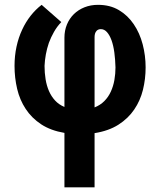

<svg xmlns="http://www.w3.org/2000/svg" viewBox="-20 -553 640 806"><path d="M250.5 4.9V233.4H377V5.9Q436 -3.4 477.1 -29.5Q518.1 -55.7 543.5 -93.3Q568.8 -130.4 580.1 -176Q591.3 -221.7 591.3 -270Q591.3 -319.8 578.9 -367.2Q566.4 -414.6 541.5 -451.2Q516.6 -488.3 479.2 -510.5Q441.9 -532.7 391.6 -532.7Q360.8 -532.7 335 -522.5Q309.1 -512.2 290.5 -494.1Q271.5 -475.6 261 -450.2Q250.5 -424.8 250.5 -395V-104Q227.1 -113.8 211.2 -131.1Q195.3 -148.4 185.5 -170.9Q175.8 -193.4 171.4 -220.2Q167 -247.1 167 -276.4Q168 -299.8 172.4 -324.2Q176.8 -348.6 185.1 -373Q193.8 -396.5 206.5 -418.9Q219.2 -441.4 237.3 -460.4L154.8 -532.7Q129.4 -513.2 108.6 -486.8Q87.9 -460.4 73.2 -428.7Q57.6 -395.5 49.3 -356.9Q41 -318.4 41 -276.4Q41 -226.6 52 -179.9Q63 -133.3 87.9 -95.7Q112.8 -57.6 152.8 -31.2Q192.9 -4.9 250.5 4.9ZM377 -102.1V-397.5Q377 -405.3 378.9 -411.9Q380.9 -418.5 385.3 -423.3Q388.2 -426.8 392.8 -428.7Q397.5 -430.7 403.3 -430.7Q418 -430.7 429.2 -418Q440.4 -405.3 448.2 -383.8Q456.1 -361.8 460 -332.5Q463.9 -303.2 464.8 -270Q464.8 -243.2 460.2 -217Q455.6 -190.9 445.3 -168.5Q435.1 -146 418.2 -128.9Q401.4 -111.8 377 -102.1Z"/></svg>

Font: Roboto Mono SemiBold
Style: Regular
Weight: 600
Monospace: yes
Designer: Google
Version: Version 3.000